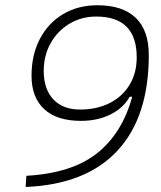

<svg xmlns="http://www.w3.org/2000/svg" viewBox="-20 -723 626 746"><path d="M79.6 3.4 82.5 -40Q258.8 -49.8 356.9 -127.4Q455.1 -205.1 493.7 -347.2H483.9Q459 -302.7 408.9 -278.1Q358.9 -253.4 294.9 -253.4Q200.7 -253.4 151.6 -299.1Q102.5 -344.7 102.5 -428.7Q102.5 -509.8 134.8 -571.5Q167 -633.3 224.9 -668Q282.7 -702.6 358.4 -702.6Q456.5 -702.6 507.3 -653.8Q558.1 -605 558.1 -509.3Q558.1 -268.1 435.8 -137Q313.5 -5.9 79.6 3.4ZM291 -297.4Q356.9 -297.4 406.5 -322.8Q456.1 -348.1 483.6 -393.8Q511.2 -439.5 511.2 -500Q511.2 -658.7 354 -658.7Q296.4 -658.7 250 -630.9Q203.6 -603 176.8 -555.2Q149.9 -507.3 149.9 -447.3Q149.9 -376.5 187.3 -336.9Q224.6 -297.4 291 -297.4Z"/></svg>

Font: Cascadia Mono NF ExtraLight
Style: Italic
Weight: 200
Italic angle: -10°
Monospace: yes
Designer: Aaron Bell
Foundry: Saja Typeworks
Version: Version 2404.023; ttfautohint (v1.8.4)